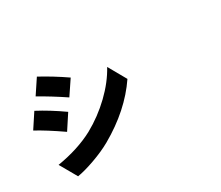

<svg xmlns="http://www.w3.org/2000/svg" viewBox="-143 -1149 1787 1555"><g transform="rotate(-30 750.0 -372.0)"><path d="M313.5 -804.7Q430.7 -741.2 546.9 -661.1L457 -527.3Q333 -610.4 224.6 -670.9ZM108.4 -97.7Q304.7 -129.9 451.2 -208Q578.1 -278.3 682.1 -378.4Q786.1 -478.5 845.7 -587.9L939.5 -421.9Q794.9 -209 534.2 -60.5Q460 -18.6 362.8 16.1Q265.6 50.8 199.2 61.5ZM157.2 -575.2Q267.6 -517.6 390.6 -430.7L301.8 -294.9Q162.1 -391.6 69.3 -441.4Z"/></g></svg>

Font: Bpmf Zihi Sans Heavy
Style: Heavy
Weight: 900
Foundry: But Ko
Version: Version 1.320